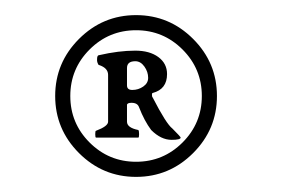

<svg xmlns="http://www.w3.org/2000/svg" viewBox="-20 -670 377 254"><path d="M221.5 -604.5Q196 -630 160 -630Q124 -630 98.5 -604.5Q73 -579 73 -543Q73 -507 98.5 -481.5Q124 -456 160 -456Q196 -456 221.5 -481.5Q247 -507 247 -543Q247 -579 221.5 -604.5ZM84.5 -618.5Q116 -650 160 -650Q204 -650 235.5 -618.5Q267 -587 267 -543Q267 -499 235.5 -467.5Q204 -436 160 -436Q116 -436 84.5 -467.5Q53 -499 53 -543Q53 -587 84.5 -618.5ZM176 -567Q176 -575 171 -582Q166 -589 159 -589Q148 -589 148 -580V-557Q148 -551 155 -551Q163 -551 169.5 -555.5Q176 -560 176 -567ZM107 -488Q106 -488 106 -492.5Q106 -497 107 -497Q123 -503 123 -509V-571Q123 -580 111 -584Q110 -584 109 -587Q108 -590 108.5 -593.5Q109 -597 111 -597Q137 -603 159 -603Q178 -603 189.5 -594.5Q201 -586 201 -572Q201 -552 182 -547Q181 -547 181 -544.5Q181 -542 182 -541Q200 -506 208 -500Q219 -489 219 -488Q219 -485 207 -485Q193 -485 180 -498Q171 -510 164 -528Q162 -534 154 -534Q148 -534 148 -531V-509Q148 -501 163 -498Q164 -497 164 -492.5Q164 -488 163 -488Z"/></svg>

Font: EB Garamond
Style: SC
Weight: 400
Version: Version 000.010